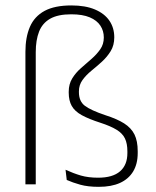

<svg xmlns="http://www.w3.org/2000/svg" viewBox="-20 -696 588 725"><path d="M76 -500.5Q76 -555.5 93 -594.8Q110 -634 148.2 -654.8Q186.5 -675.5 249.5 -675.5Q302.5 -675.5 338.5 -660.2Q374.5 -645 393 -618Q411.5 -591 411.5 -555Q411.5 -525 398 -503Q384.5 -481 364.8 -463Q345 -445 325 -428.8Q305 -412.5 291.5 -393.8Q278 -375 278 -351V-348Q278 -313.5 300.5 -296.5Q323 -279.5 378 -261Q422 -247 448.8 -230Q475.5 -213 487.8 -188.2Q500 -163.5 500 -125V-118Q500 -77 482.8 -48.5Q465.5 -20 433 -5.2Q400.5 9.5 353 9.5Q312 9.5 283.2 1.5Q254.5 -6.5 232 -16.5L227.5 -55Q257 -41.5 285.2 -33.2Q313.5 -25 350.5 -25Q405.5 -25 433.2 -49Q461 -73 461 -118V-124.5Q461 -154 451.8 -173.2Q442.5 -192.5 420 -206.2Q397.5 -220 359 -232.5Q315.5 -246.5 289 -261Q262.5 -275.5 251 -295.8Q239.5 -316 239.5 -346.5V-349.5Q239.5 -378.5 252.8 -400Q266 -421.5 286 -439Q306 -456.5 325.5 -473.5Q345 -490.5 358.5 -509.8Q372 -529 372 -554.5Q372 -579.5 359 -599.2Q346 -619 319 -630.5Q292 -642 249 -642Q198.5 -642 169.2 -625.2Q140 -608.5 127.5 -576.5Q115 -544.5 115 -499V0H76Z"/></svg>

Font: Anek Odia ExtraLight
Style: Regular
Weight: 250
Designer: Yesha Goshar & Mahesh Sahu (Odia), Yesha Goshar (Latin)
Foundry: Ek Type
Version: Version 1.003